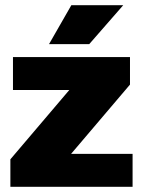

<svg xmlns="http://www.w3.org/2000/svg" viewBox="-20 -720 551 740"><path d="M254 -127H491V0H20V-106L247 -373H30V-500H481V-394ZM169 -550 255 -700H455L324 -550Z"/></svg>

Font: Fivo Sans Black
Style: Regular
Weight: 900
Designer: Alexander Slobzheninov
Foundry: Alexander Slobzheninov
Version: 1.0